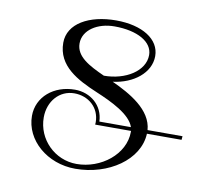

<svg xmlns="http://www.w3.org/2000/svg" viewBox="-72 -643 834 777"><g transform="rotate(10 345.0 -255.0)"><path d="M334 -336C270 -365 214.5 -393.7 214.5 -447.8C214.5 -503.2 272.9 -540 342.2 -540C436.9 -540 500 -504 500 -450C500 -384.1 423.1 -336 334 -336ZM373.7 -318.1C457.3 -328.6 525 -380.5 525 -450C525 -519 452.8 -565 344.4 -565C234.3 -565 149.1 -518.3 149.1 -439.1C149.1 -343.4 234.4 -299.9 317.7 -264.8C381.7 -237.9 461.5 -200.3 478.1 -150H348.4C346.2 -216.2 293.1 -260 229.1 -260C142.8 -260 75.7 -204 75.7 -125.7C75.7 -25.9 169.6 55 285.2 55C421.1 55 541.8 -26.5 546.5 -135H688.8L690.1 -150H546.4C540.5 -232.7 448.9 -283.6 373.7 -318.1ZM333.8 -135H481.1C481.2 -133.7 481.2 -132.4 481.2 -131C481.2 -38.3 386.6 35 286.9 35C196.9 35 123.8 -37.9 123.8 -127.7C123.8 -194.6 168.7 -245 229.1 -245C286.8 -245 334.4 -205.3 334.4 -144.2Z"/></g></svg>

Font: Galberik
Style: Regular
Weight: 400
Designer: Gluk
Foundry: Gluk
Version: Version 0.50